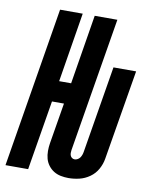

<svg xmlns="http://www.w3.org/2000/svg" viewBox="-101 -797 685 868"><g transform="rotate(10 241.5 -363.5)"><path d="M273 8Q255 8 237.5 4.5Q220 1 205.5 -8Q191 -17 180.5 -31Q170 -45 165.5 -61.5Q161 -78 161 -96.5Q161 -115 164 -133L195 -320H140L87 0H-17L104 -735H208L156 -416H211L263 -735H367L265 -119Q264 -112 264 -105.5Q264 -99 266.5 -93Q269 -87 274.5 -83.5Q280 -80 286 -80Q293 -80 300 -84Q307 -88 311 -94Q315 -100 317.5 -107Q320 -114 321 -121L387 -520H491L422 -107Q418 -82 405 -58.5Q392 -35 370 -19.5Q348 -4 323 2Q298 8 273 8Z"/></g></svg>

Font: Iosevka Curly
Style: Bold Italic
Weight: 700
Italic angle: -9°
Monospace: yes
Designer: Belleve Invis
Foundry: Belleve Invis
Version: Version 22.1.2; ttfautohint (v1.8.4)